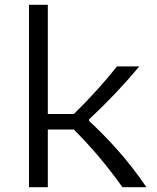

<svg xmlns="http://www.w3.org/2000/svg" viewBox="-20 -785 660 805"><path d="M101.5 -765V0H180.5V-242H289.5C364 -167 426 -94.5 493.5 0H594C513 -120 426 -210.5 353.5 -278V-284.5C435.5 -361.5 497 -426.5 564 -506.5H470.5C425 -449.5 369.5 -385.5 289.5 -307H180.5V-765Z"/></svg>

Font: Monaspace Argon Light
Style: Regular
Weight: 300
Designer: Riley Cran & the Lettermatic Team
Foundry: Lettermatic
Version: Version 1.000 (Monaspace Argon)